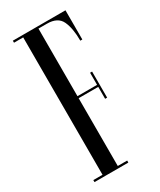

<svg xmlns="http://www.w3.org/2000/svg" viewBox="-181 -762 686 823"><g transform="rotate(-30 162.5 -350.0)"><path d="M31.5 0V-10H77V-690H31.5V-700H292V-555.5H282Q282 -616.5 265 -653.2Q248 -690 194.5 -690H152.5V-355.5H249.5V-415.5H259.5V-286.5H249.5V-345.5H152.5V-10H199V0Z"/></g></svg>

Font: Imbue 100pt
Style: Regular
Weight: 400
Designer: Tyler Finck
Foundry: Etcetera Type Company
Version: Version 1.102; ttfautohint (v1.8.3)